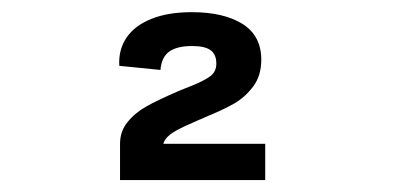

<svg xmlns="http://www.w3.org/2000/svg" viewBox="-20 -852 660 322"><path d="M418.2 -751.7Q418.2 -725.4 404.8 -707.2Q391.3 -689.1 372.8 -678.4Q354.2 -667.8 324.5 -655.7Q321.2 -653.8 314.1 -651.1Q288 -639.9 275.8 -633.2Q263.7 -626.5 258 -619.1Q252.4 -611.7 252.5 -600.6L241.8 -610.8H424.8V-550H181.3V-610.8Q181.3 -631.8 193.9 -647.3Q206.4 -662.8 225.8 -673.7Q245.2 -684.5 276.7 -698.1L282.8 -700.7Q293.2 -704.8 301.8 -708.3Q322.8 -716.8 332.8 -724.3Q342.8 -731.8 342.8 -745.4Q342.8 -760.9 333.2 -767.8Q323.6 -774.8 302.3 -774.8Q276.6 -774.8 263.7 -765.4Q250.8 -756 249.1 -734.7L180.1 -741.6Q178.4 -768.3 192 -788.6Q205.6 -808.9 233.5 -820.2Q261.4 -831.6 301.8 -831.6Q354.8 -831.6 386.5 -812Q418.2 -792.3 418.2 -751.7Z"/></svg>

Font: Monaspace Xenon Var
Style: Regular
Weight: 400
Designer: Riley Cran and the Lettermatic Team
Version: Version 1.000 (Monaspace Xenon Var)